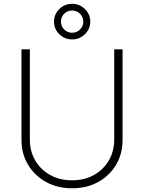

<svg xmlns="http://www.w3.org/2000/svg" viewBox="-20 -990 766 1021"><path d="M363.3 11.2Q285.2 11.2 224.4 -22.5Q163.6 -56.2 128.9 -114.3Q94.2 -172.4 94.2 -246.6V-727.5H138.7V-248.5Q138.7 -186 167.2 -137Q195.8 -87.9 246.6 -59.6Q297.4 -31.2 363.3 -31.2Q429.2 -31.2 479.7 -59.6Q530.3 -87.9 558.8 -137Q587.4 -186 587.4 -248.5V-727.5H631.8V-246.6Q631.8 -172.4 597.4 -114Q563 -55.7 502.2 -22.2Q441.4 11.2 363.3 11.2ZM363.3 -780.3Q323.7 -780.3 295.4 -808.1Q267.1 -835.9 267.1 -875Q267.1 -914.1 295.4 -941.9Q323.7 -969.7 363.3 -969.7Q403.3 -969.7 431.6 -941.9Q460 -914.1 460 -875Q460 -835.9 431.6 -808.1Q403.3 -780.3 363.3 -780.3ZM363.3 -815.9Q388.2 -815.9 405.5 -833Q422.9 -850.1 422.9 -875Q422.9 -899.9 405.5 -917Q388.2 -934.1 363.3 -934.1Q338.9 -934.1 321.5 -917Q304.2 -899.9 304.2 -875Q304.2 -850.1 321.5 -833Q338.9 -815.9 363.3 -815.9Z"/></svg>

Font: Inter Extra Light
Style: Regular
Weight: 200
Designer: Rasmus Andersson
Foundry: rsms
Version: Version 4.000;git-3c8e0fc